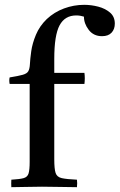

<svg xmlns="http://www.w3.org/2000/svg" viewBox="-20 -775 496 796"><path d="M330 -427H205V-114Q205 -75 210.5 -58Q216 -41 236 -36.5Q256 -32 299 -30Q301 -16 299 1Q265 1 230 0Q195 -1 154 -1Q114 -1 86.5 0Q59 1 27 1Q26 -14 27 -30Q62 -32 78 -36.5Q94 -41 98.5 -56Q103 -71 103 -104V-427H20Q17 -442 20 -454Q57 -460 74.5 -465Q92 -470 97.5 -480Q103 -490 104 -509Q105 -530 109.5 -562.5Q114 -595 129 -631Q144 -667 174 -696Q205 -725 245.5 -740Q286 -755 329 -755Q358 -755 387 -747.5Q416 -740 436 -723Q456 -706 456 -677Q456 -654 442.5 -639.5Q429 -625 403 -625Q368 -625 348 -651Q328 -677 328 -706Q321 -708 313.5 -709.5Q306 -711 296 -711Q249 -711 227 -670Q205 -629 205 -531V-473H330Q333 -451 330 -427Z"/></svg>

Font: Tiro Bangla
Style: Regular
Weight: 400
Designer: Bangla: John Hudson & Fiona Ross. Latin: John Hudson.
Foundry: Tiro Typeworks Ltd.
Version: Version 1.60